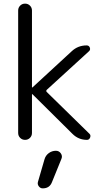

<svg xmlns="http://www.w3.org/2000/svg" viewBox="-20 -770 563 1057"><path d="M80 -38V-712Q80 -728 91 -739Q102 -750 118 -750Q134 -750 145 -739Q156 -728 156 -712V-289Q156 -288 157 -288L159 -289L375 -488Q409 -520 457 -520Q470 -520 474.5 -508Q479 -496 470 -488L238 -276Q232 -270 237 -264L473 -33Q481 -25 476 -12.5Q471 0 459 0Q412 0 379 -33L159 -251Q158 -252 157 -252Q156 -252 156 -251V-38Q156 -22 145 -11Q134 0 118 0Q102 0 91 -11Q80 -22 80 -38ZM225 107Q231 86 248.5 73Q266 60 288 60Q305 60 315 74.5Q325 89 318 105L266 233Q253 267 215 267Q202 267 193.5 255.5Q185 244 189 231Z"/></svg>

Font: Rounded Mplus 1c
Style: Regular
Weight: 400
Version: Version 1.059.20150529